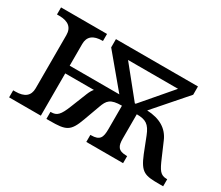

<svg xmlns="http://www.w3.org/2000/svg" viewBox="-98 -763 1140 991"><g transform="rotate(30 472.0 -268.0)"><path d="M360.8 -213.9 324.2 -122.1C298.3 -55.7 282.7 -42 248 -42H245.1V0H266.1C361.3 0 383.8 -8.3 415 -94.2L450.2 -190.9C465.8 -234.4 480 -253.9 548.8 -253.9V-113.8C548.8 -64.5 539.1 -42 486.8 -42H482.9V0H702.1V-42H699.2C646.5 -42 637.2 -65.4 637.2 -108.9V-253.9C690.4 -253.9 713.9 -240.2 735.8 -184.1L771 -94.2C807.6 -4.4 831.5 0 919.9 0H940.9V-42H938C899.4 -42 887.2 -63 861.8 -122.1L825.2 -207C800.8 -264.2 750.5 -294.4 673.8 -297.9L838.9 -486.8V-536.1H350.1V-486.8L507.8 -297.9H211.9V-426.8C211.9 -471.7 239.3 -494.1 293.9 -494.1H296.9V-536.1H22.9V-494.1H36.1C90.8 -494.1 118.2 -471.2 118.2 -425.8V-108.9C118.2 -64.5 90.8 -42 36.1 -42H22.9V0H211.9V-252H382.8C375 -243.7 367.7 -231 360.8 -213.9ZM458 -474.1H755.9L605 -297.9H600.1Z"/></g></svg>

Font: The Erased English
Style: Regular
Weight: 400
Designer: Monotype Design team + ligartures altered by 180 Amsterdam
Foundry: Monotype Imaging Inc.
Version: Version 1.030;Glyphs 3.1.2 (3151)